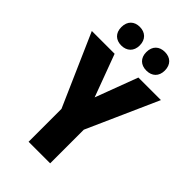

<svg xmlns="http://www.w3.org/2000/svg" viewBox="-273 -1021 1114 1114"><g transform="rotate(45 283.5 -464.0)"><path d="M105 -851C105 -802 136 -775 180 -775C225 -775 256 -803 256 -851C256 -900 225 -928 180 -928C136 -928 105 -901 105 -851ZM310 -851C310 -803 340 -775 386 -775C432 -775 462 -803 462 -851C462 -900 432 -928 386 -928C341 -928 310 -901 310 -851ZM284 -453 187 -714H0L195 -270V0H372V-276L567 -714H382Z"/></g></svg>

Font: Noto Sans Arabic UI Cn Bk
Style: Regular
Weight: 900
Width: 3
Designer: Monotype Design Team, Nadine Chahine and Nizar Qandah
Foundry: Monotype Imaging Inc.
Version: Version 2.010